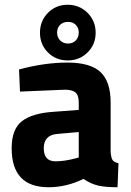

<svg xmlns="http://www.w3.org/2000/svg" viewBox="-20 -775 551 807"><path d="M445 -344V-136Q447 -112 453 -102.5Q459 -93 478 -89L474 12Q423 12 392.5 5Q362 -2 331 -23Q259 12 184 12Q29 12 29 -152Q29 -232 72 -265.5Q115 -299 204 -305L311 -313V-344Q311 -375 297 -386.5Q283 -398 252 -398L64 -390L60 -483Q167 -512 263.5 -512Q360 -512 402.5 -472Q445 -432 445 -344ZM220 -212Q164 -207 164 -152Q164 -97 213 -97Q251 -97 296 -109L311 -113V-220ZM265 -521Q215 -521 181.5 -554.5Q148 -588 148 -637.5Q148 -687 181.5 -721Q215 -755 264.5 -755Q314 -755 348 -721Q382 -687 382 -637.5Q382 -588 348 -554.5Q314 -521 265 -521ZM233 -671Q220 -658 220 -638Q220 -618 233 -605Q246 -592 266 -592Q286 -592 298.5 -605Q311 -618 311 -638Q311 -658 298.5 -670.5Q286 -683 266 -683Q246 -683 233 -671Z"/></svg>

Font: Titillium Web[RUS by Daymarius]
Style: Bold
Weight: 700
Designer: Cyrillization by Daymarius
Foundry: Cyrillization by Daymarius
Version: Version 1.002 September 11, 2018